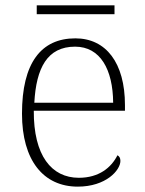

<svg xmlns="http://www.w3.org/2000/svg" viewBox="-20 -686 539 716"><path d="M117 -633H407V-666H117ZM270 10C375 10 429 -51 429 -86C429 -97 425 -103 418 -107C395 -61 349 -23 274 -23C172 -23 105 -106 106 -273H446V-294C446 -452 375 -543 261 -543C133 -543 62 -451 62 -262C62 -88 142 10 270 10ZM402 -303H108C115 -432 156 -512 260 -512C354 -512 401 -427 402 -303Z"/></svg>

Font: Noto Serif Sinhala ExtraLight
Style: Regular
Weight: 200
Designer: Jelle Bosma - Monotype Design Team
Foundry: Monotype Imaging Inc.
Version: Version 2.007